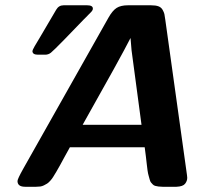

<svg xmlns="http://www.w3.org/2000/svg" viewBox="-20 -714 773 734"><path d="M46.9 -22Q46.9 -29.8 68.8 -68.8L395 -647Q410.2 -673.8 426 -683.8Q441.9 -693.8 469.2 -693.8H557.1Q575.2 -693.8 585.7 -689.9Q596.2 -686 601.6 -676.5Q606.9 -667 608.4 -660.4Q609.9 -653.8 611.8 -639.2L694.8 -44.9Q694.8 -43 695.3 -39.6Q695.8 -36.1 695.8 -34.2Q695.8 -22 687.5 -11.5Q679.2 -1 654.8 0H601.1Q592.3 0 585.7 -1Q579.1 -2 573.5 -3.4Q567.9 -4.9 564 -9Q560.1 -13.2 557.1 -16.6Q554.2 -20 552 -28.6Q549.8 -37.1 547.9 -43.5Q545.9 -49.8 543.9 -63.5Q542 -77.1 541 -87.2Q540 -97.2 537.6 -116.7Q535.2 -136.2 533.2 -150.9H247.1Q238.3 -134.8 226.6 -113.8Q214.8 -92.8 209.5 -82.3Q204.1 -71.8 195.6 -57.9Q187 -43.9 183.1 -37.4Q179.2 -30.8 172.1 -22.9Q165 -15.1 159.9 -12Q154.8 -8.8 147.9 -5.4Q141.1 -2 134 -1Q127 0 118.2 0H76.2Q46.9 0 46.9 -22ZM104 -519Q104 -524.9 136.2 -577.1Q168.5 -631.3 194.8 -676.8Q204.6 -693.8 223.1 -693.8H313Q335 -693.8 335 -681.2Q335 -679.2 334.5 -677.5Q334 -675.8 332.5 -673.3Q331.1 -670.9 329.6 -669.4Q328.1 -668 325 -664.6Q321.8 -661.1 318.4 -658Q314.9 -654.8 309.6 -648.9Q304.2 -643.1 298.8 -638.2Q268.1 -606 227.1 -564Q184.1 -520 174.6 -512.5Q165 -504.9 152.8 -504.9H125Q104 -504.9 104 -519ZM295.9 -236.8H521L482.9 -522L479 -568.8Q441.9 -495.6 295.9 -236.8Z"/></svg>

Font: CMU Sans Serif
Style: BoldOblique
Weight: 700
Italic angle: -12°
Version: Version 0.7.0